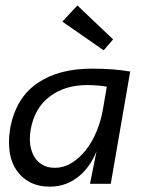

<svg xmlns="http://www.w3.org/2000/svg" viewBox="-20 -672 514 702"><path d="M163 10.5Q120 10.5 88.8 -6.2Q57.5 -23 39 -52Q12.5 -91 13 -153.5Q13 -178.5 17.5 -205Q39 -316 118.5 -369Q194.5 -421 317 -421Q395.5 -421 456 -410.5L385 0H309L333 -119Q310 -62 270.5 -29Q223 10.5 163 10.5ZM180 -58.5Q213 -58.5 241.2 -75.8Q269.5 -93 292.8 -122Q316 -151 332.8 -190.8Q349.5 -230.5 357 -276L370.5 -355Q342.5 -360.5 299 -361Q216.5 -361 161 -318.5Q105.5 -276 92 -197Q89 -179.5 89 -162.5L90.5 -142.5Q94.5 -117 105.2 -99Q116 -81 134.8 -69.8Q153.5 -58.5 180 -58.5ZM359 -488 208 -593 263 -652 393.5 -528Z"/></svg>

Font: Lucymar Sans
Style: Italic
Weight: 400
Italic angle: -10°
Foundry: The League of Moveable Type (original font) / Main changes by Cristiano Sobral with portions from Mirco Monsees
Version: Version 2.00;August 30, 2020;FontCreator 13.0.0.2681 64-bit